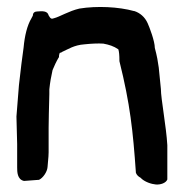

<svg xmlns="http://www.w3.org/2000/svg" viewBox="-20 -511 517 537"><path d="M26 -185C27 -159 27 -134 28 -108V-43C28 -31 28 -9 47 -5H48L88 -8H89C100 -13 112 -30 113 -44C113 -50 116 -71 116 -85V-153C116 -178 117 -203 118 -248V-261C120 -281 123 -297 127 -315C132 -327 137 -338 144 -350L145 -351V-355C145 -357 146 -359 147 -363C148 -363 149 -364 151 -364H152V-365C170 -373 187 -385 216 -387C235 -389 254 -390 269 -389C285 -386 298 -382 311 -373C313 -367 314 -356 314 -342V-340C344 -220 352 -144 360 -29V-28C362 -22 367 -17 373 -14C384 -2 404 4 416 5C429 6 444 1 448 -9V-105C445 -157 430 -235 430 -262L424 -322L420 -347C418 -357 416 -366 413 -377C413 -396 398 -435 393 -446C385 -464 371 -475 356 -480H355C312 -492 251 -495 202 -487C172 -480 147 -464 131 -460C124 -457 121 -459 116 -468C113 -481 98 -480 85 -479C78 -479 72 -476 72 -468C72 -467 71 -466 68 -460C56 -440 49 -411 46 -378L40 -333L33 -273C31 -244 28 -214 26 -185Z"/></svg>

Font: Vapor
Style: Sbd
Weight: 600
Foundry: Cannot Into Space Fonts
Version: Version 0.179